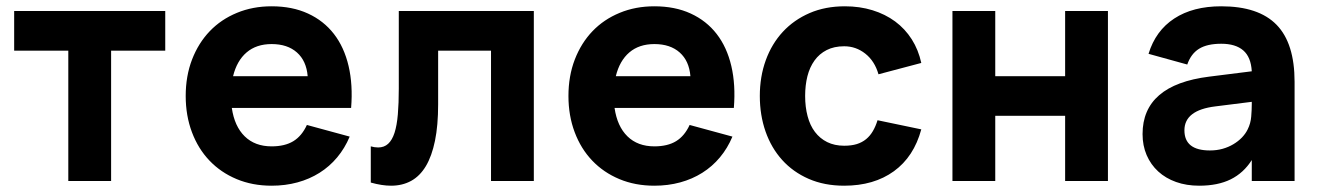

<svg xmlns="http://www.w3.org/2000/svg" viewBox="-20 -575 4193 610"><path d="M197 0V-414H25V-540H505V-414H333V0Z M843 -110Q885 -110 912 -126.5Q939 -143 955 -178L1091 -141Q1075.5 -104 1051.2 -75Q1027 -46 995.2 -26Q963.5 -6 925 4.5Q886.5 15 843 15Q782 15 731.8 -6Q681.5 -27 645.5 -64.8Q609.5 -102.5 589.8 -155Q570 -207.5 570 -270Q570 -333.5 590.2 -386Q610.5 -438.5 646.5 -476Q682.5 -513.5 732.8 -534.2Q783 -555 843 -555Q908.5 -555 958.5 -532Q1008.5 -509 1041 -467Q1073.5 -425 1087.5 -365.2Q1101.5 -305.5 1095.5 -232H716.5Q725 -173.5 757.5 -141.8Q790 -110 843 -110ZM957.5 -333Q953.5 -381.5 923.5 -408.2Q893.5 -435 843 -435Q794.5 -435 763.5 -408.5Q732.5 -382 720.5 -333Z M1158 -110Q1170 -106.5 1181.5 -106.5Q1200.5 -106.5 1213.2 -118.2Q1226 -130 1233.5 -153.2Q1241 -176.5 1244 -211.8Q1247 -247 1247 -293.5V-540H1676V0H1540V-414H1372V-243.5Q1372 -176.5 1362 -127.8Q1352 -79 1333 -47.2Q1314 -15.5 1286 -0.2Q1258 15 1222.5 15Q1193.5 15 1158 5Z M2059 -110Q2101 -110 2128 -126.5Q2155 -143 2171 -178L2307 -141Q2291.5 -104 2267.2 -75Q2243 -46 2211.2 -26Q2179.5 -6 2141 4.5Q2102.5 15 2059 15Q1998 15 1947.8 -6Q1897.5 -27 1861.5 -64.8Q1825.5 -102.5 1805.8 -155Q1786 -207.5 1786 -270Q1786 -333.5 1806.2 -386Q1826.5 -438.5 1862.5 -476Q1898.5 -513.5 1948.8 -534.2Q1999 -555 2059 -555Q2124.5 -555 2174.5 -532Q2224.5 -509 2257 -467Q2289.5 -425 2303.5 -365.2Q2317.5 -305.5 2311.5 -232H1932.5Q1941 -173.5 1973.5 -141.8Q2006 -110 2059 -110ZM2173.5 -333Q2169.5 -381.5 2139.5 -408.2Q2109.5 -435 2059 -435Q2010.5 -435 1979.5 -408.5Q1948.5 -382 1936.5 -333Z M2662 15Q2599 15 2549.2 -6.8Q2499.5 -28.5 2465 -66.8Q2430.5 -105 2412.2 -157.2Q2394 -209.5 2394 -270Q2394 -331.5 2413 -383.8Q2432 -436 2467.2 -474Q2502.5 -512 2552.2 -533.5Q2602 -555 2664 -555Q2711.5 -555 2752 -542.5Q2792.5 -530 2824 -506.8Q2855.5 -483.5 2876.8 -450Q2898 -416.5 2907 -375L2771 -339Q2759 -381 2729.2 -404.5Q2699.5 -428 2662 -428Q2630 -428 2606.5 -416Q2583 -404 2567.8 -382.8Q2552.5 -361.5 2545.2 -332.8Q2538 -304 2538 -270Q2538 -235 2545.8 -205.8Q2553.5 -176.5 2569.2 -155.8Q2585 -135 2608.2 -123.5Q2631.5 -112 2662 -112Q2685 -112 2702 -117.2Q2719 -122.5 2731.8 -133Q2744.5 -143.5 2753.2 -158.5Q2762 -173.5 2768 -193L2907 -164Q2883.5 -77 2820 -31Q2756.5 15 2662 15Z M3006 0V-540H3142V-333H3364V-540H3500V0H3364V-207H3142V0Z M3860 -555Q3978.5 -555 4035.8 -496.2Q4093 -437.5 4093 -315V0H3957V-66.5Q3931 -25.5 3890 -5.2Q3849 15 3790 15Q3749.5 15 3716.5 3.2Q3683.5 -8.5 3659.8 -30.2Q3636 -52 3623 -82.2Q3610 -112.5 3610 -149Q3610 -305 3821.5 -331.5L3957 -348.5Q3954.5 -393.5 3930 -414.8Q3905.5 -436 3860 -436Q3815.5 -436 3789.8 -420.2Q3764 -404.5 3752 -370L3629 -404Q3651.5 -477.5 3710.8 -516.2Q3770 -555 3860 -555ZM3841.5 -237Q3743 -225 3743 -161Q3743 -97 3824 -97Q3845.5 -97 3864.2 -102.2Q3883 -107.5 3898.5 -116.8Q3914 -126 3925.8 -138.2Q3937.5 -150.5 3944 -164Q3953.5 -183 3955.2 -204.5Q3957 -226 3957 -244V-251.5Z"/></svg>

Font: Vela Sans ExtBd
Style: Regular
Weight: 800
Designer: Principal design: Mikhail Sharanda - project Manrope.
Design modification: Ravid Balaliev
Foundry: Mikhail Sharanda
Version: Version 1.001